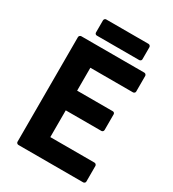

<svg xmlns="http://www.w3.org/2000/svg" viewBox="-198 -920 933 1038"><g transform="rotate(30 269.0 -400.5)"><path d="M70 0C70 5 75 12 83 12H487C492 12 500 8 500 0V-98C500 -103 495 -111 487 -111H211V-278H434C439 -278 446 -283 446 -291V-389C446 -394 442 -401 434 -401H211V-544H477C482 -544 490 -548 490 -556V-654C490 -659 485 -667 477 -667H83C78 -667 70 -662 70 -654ZM142 -724C142 -719 146 -712 154 -712H419C424 -712 432 -716 432 -724V-800C432 -805 427 -813 419 -813H154C149 -813 142 -808 142 -800Z"/></g></svg>

Font: Falling Sky
Style: Bd
Weight: 700
Designer: Paul D. Hunt
Foundry: Adobe Systems Incorporated
Version: Version 1.02